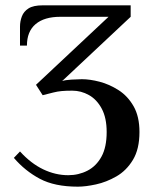

<svg xmlns="http://www.w3.org/2000/svg" viewBox="-20 -680 578 720"><path d="M272 20Q185 20 129.5 -9.5Q74 -39 32 -88L55 -112Q96 -67 142 -45Q188 -23 236 -23Q275 -23 308 -40Q341 -57 360.5 -92.5Q380 -128 380 -185Q380 -238 361.5 -272.5Q343 -307 313.5 -323.5Q284 -340 251 -340Q227 -340 211 -338.5Q195 -337 179.5 -333Q164 -329 140 -323L115 -362L387 -617H206Q146 -617 113.5 -589.5Q81 -562 81 -509H55V-580Q55 -600 62 -618.5Q69 -637 87 -648.5Q105 -660 140 -660H470V-617L213 -376Q224 -380 248.5 -381.5Q273 -383 287 -383Q317 -383 353.5 -373.5Q390 -364 424.5 -342Q459 -320 481 -281.5Q503 -243 503 -185Q503 -121 478.5 -80.5Q454 -40 416.5 -18.5Q379 3 340 11.5Q301 20 272 20Z"/></svg>

Font: El Messiri SemiBold
Style: Regular
Weight: 600
Designer: Mohamed Gaber
Foundry: Kief Type Foundry
Version: Version 2.020; ttfautohint (v1.8.3)